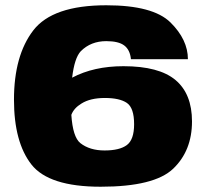

<svg xmlns="http://www.w3.org/2000/svg" viewBox="-20 -701 798 728"><path d="M361.5 7Q165 7 99 -77.5Q33 -162 33 -323Q33 -490.5 106.2 -585.8Q179.5 -681 383 -681Q560.5 -681 626.5 -615.8Q692.5 -550.5 692.5 -476.5H476.5Q473 -512 451.2 -528.5Q429.5 -545 383 -545Q324.5 -545 286.5 -507Q262.5 -482 253.5 -406.5Q335.5 -450 448 -450Q583 -450 645.5 -397.5Q708 -345 708 -240.5Q708 -129.5 636.5 -61.2Q565 7 361.5 7ZM250.5 -265.5Q256 -181.5 284.5 -158.5Q320 -130.5 376.5 -130.5Q433.5 -130.5 461 -151Q488.5 -171.5 488.5 -230Q488.5 -292 461 -310.8Q433.5 -329.5 377.5 -329.5Q322.5 -329.5 289 -308.5Q260 -291 250.5 -265.5Z"/></svg>

Font: Anybody ExtraExpanded ExtraBold
Style: Regular
Weight: 800
Width: 8
Designer: Tyler Finck
Foundry: Etcetera Type Company
Version: Version 1.010; ttfautohint (v1.8.3) -l 8 -r 50 -G 200 -x 14 